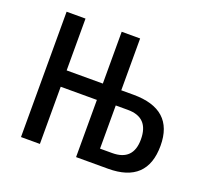

<svg xmlns="http://www.w3.org/2000/svg" viewBox="-98 -655 832 773"><g transform="rotate(20 317.5 -268.5)"><path d="M430 -250Q520 -250 520 -156Q520 -65 430 -65H378V-250ZM378 -537H299V-315H144V-537H63V0H144V-245H299V0H436Q603 0 603 -159Q603 -315 430 -315H378Z"/></g></svg>

Font: Noto Sans Display Condensed
Style: Regular
Weight: 400
Width: 3
Designer: Monotype Design Team
Foundry: Monotype Imaging Inc.
Version: Version 1.900